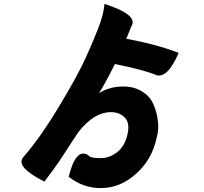

<svg xmlns="http://www.w3.org/2000/svg" viewBox="-20 -866 1040 981"><path d="M610 -424Q665 -424 705 -399Q745 -375 762 -337Q780 -299 786 -253Q793 -207 781 -164Q757 -50 675 22Q594 95 495 95Q404 95 331 37Q368 -113 431 -73Q438 -58 494 -58Q539 -58 578 -88Q617 -118 631 -178Q645 -237 618 -265Q591 -293 546 -293Q461 -293 381 -192Q372 -179 344 -136Q317 -94 298 -65Q280 -37 253 0L207 62Q57 -14 99 -63Q186 -162 287 -331Q358 -449 398 -529Q438 -610 482 -722Q509 -790 514 -846Q682 -792 654 -736Q656 -745 632 -684L625 -668Q774 -641 893 -596Q835 -462 777 -483Q715 -509 567 -539Q518 -440 486 -390Q539 -424 610 -424Z"/></svg>

Font: Swei Half Moon CJK SC
Style: Black
Weight: 900
Version: Version 2.071